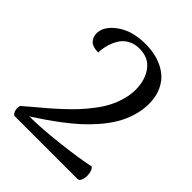

<svg xmlns="http://www.w3.org/2000/svg" viewBox="-198 -826 945 945"><g transform="rotate(45 275.0 -353.5)"><path d="M59.1 0Q48.8 -6.8 44.7 -21.7Q40.5 -36.6 44.9 -54.2Q61 -68.4 94.2 -96.4Q127.4 -124.5 150.9 -144.3Q174.3 -164.1 207.5 -195.1Q240.7 -226.1 264.2 -251.5Q287.6 -276.9 313.2 -310.5Q338.9 -344.2 354.7 -375Q370.6 -405.8 380.9 -441.9Q391.1 -478 391.1 -513.2Q391.1 -579.6 357.9 -624.8Q324.7 -669.9 261.2 -669.9Q231.9 -669.9 208.7 -658.9Q185.5 -647.9 171.6 -631.3Q157.7 -614.7 148.4 -592.8Q139.2 -570.8 135.3 -551.3Q131.3 -531.7 130.9 -512.2Q91.3 -512.2 74.7 -530Q58.1 -547.9 58.1 -573.2Q58.1 -623 116.2 -665Q174.3 -707 267.1 -707Q312.5 -707 351.6 -695.3Q390.6 -683.6 421.1 -660.2Q451.7 -636.7 469.2 -598.1Q486.8 -559.6 486.8 -509.8Q486.8 -465.3 472.9 -420.9Q459 -376.5 436.5 -339.6Q414.1 -302.7 382.1 -266.1Q350.1 -229.5 317.9 -200.7Q285.6 -171.9 248 -143.3Q210.4 -114.7 180.9 -94.7Q151.4 -74.7 120.6 -54.7Q115.2 -51.3 112.8 -49.8Q195.3 -50.3 313.2 -63.7Q431.2 -77.1 504.9 -92.8Q516.1 -85.4 520.3 -63.2Q524.4 -41 518.8 -21Q513.2 -1 500 0Z"/></g></svg>

Font: Arima Madurai Medium
Style: Regular
Weight: 500
Designer: Joana Correia and Natanael Gama
Foundry: NDISCOVER
Version: Version 1.019;PS 001.019;hotconv 1.0.88;makeotf.lib2.5.64775